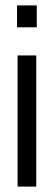

<svg xmlns="http://www.w3.org/2000/svg" viewBox="-20 -690 199 710"><path d="M114 0H45V-485H114ZM43 -589V-670H116V-589Z"/></svg>

Font: Teko Variable Light
Style: Regular
Weight: 300
Designer: Manushi Parikh, Jonny Pinhorn
Foundry: Indian Type Foundry
Version: Version 3.000